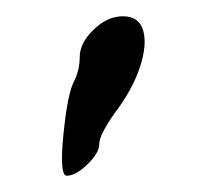

<svg xmlns="http://www.w3.org/2000/svg" viewBox="-20 -317 258 236"><path d="M58 -152Q63 -202 71 -217Q78 -231 78 -247Q78 -264 95 -280.5Q112 -297 131 -297Q151 -297 156 -279.5Q161 -262 152 -234.5Q143 -207 121 -178Q102 -151 102 -140Q102 -129 87.5 -115Q73 -101 62 -101Q53 -101 58 -152Z"/></svg>

Font: Daniel
Style: Regular
Weight: 400
Version: Version 1.1